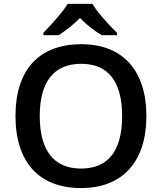

<svg xmlns="http://www.w3.org/2000/svg" viewBox="-20 -951 827 981"><path d="M577.6 -771V-783.2C514.6 -846.2 473.1 -895.5 452.6 -931.2H325.7C305.2 -897 263.7 -847.7 201.7 -783.2V-771H278.8C318.4 -795.9 355 -825.2 388.7 -858.9C422.9 -824.2 460 -794.9 500 -771ZM728 -357.9C728 -590.8 607.4 -725.1 395 -725.1C179.7 -725.1 59.1 -594.7 59.1 -358.9C59.1 -123 178.7 9.8 394 9.8C606.9 9.8 728 -125.5 728 -357.9ZM183.1 -357.9C183.1 -533.2 254.9 -625 395 -625C533.7 -625 604 -533.2 604 -357.9C604 -180.2 532.7 -89.8 394 -89.8C254.9 -89.8 183.1 -182.1 183.1 -357.9Z"/></svg>

Font: Open Sans 600
Style: Regular
Weight: 600
Foundry: Ascender Corporation
Version: Version 1.100;PS 001.100;hotconv 1.0.88;makeotf.lib2.5.64775